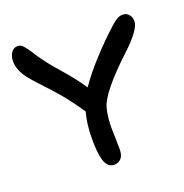

<svg xmlns="http://www.w3.org/2000/svg" viewBox="-123 -801 859 896"><g transform="rotate(-20 307.0 -353.5)"><path d="M295.9 -16.1Q278.3 -16.1 266.4 -26.9Q254.4 -37.6 248.3 -59.3Q242.2 -81.1 240 -106.4Q237.8 -131.8 237.8 -168Q237.8 -237.8 253.9 -295.9L252.9 -296.9Q209 -361.3 174.8 -401.9Q140.6 -442.4 107.7 -476.6Q74.7 -510.7 49.8 -542Q15.1 -587.9 15.1 -629.9Q15.1 -656.7 27.3 -673.8Q39.6 -690.9 58.1 -690.9Q67.4 -690.9 74.5 -687.5Q81.5 -684.1 91.3 -672.1Q101.1 -660.2 106.4 -652.1Q111.8 -644 127 -620.1Q155.8 -575.7 210.7 -513.7Q265.6 -451.7 300.8 -397.9Q338.4 -453.1 397.9 -517.8Q457.5 -582.5 511.2 -629.9Q529.8 -647 542.7 -654.1Q555.7 -661.1 569.8 -661.1Q587.9 -661.1 599.9 -647.9Q611.8 -634.8 611.8 -612.8Q611.8 -593.8 588.6 -561.8Q565.4 -529.8 527.8 -495.1Q368.7 -347.7 351.1 -276.9Q345.2 -253.9 342.8 -228Q340.3 -202.1 340.6 -183.1Q340.8 -164.1 341.8 -130.1Q342.8 -96.2 342.8 -75.2Q342.8 -44.9 329.1 -30.5Q315.4 -16.1 295.9 -16.1Z"/></g></svg>

Font: Shantell Sans Irregular
Style: Regular
Weight: 500
Designer: Stephen Nixon, Anya Danilova, Shantell Martin
Foundry: Arrow Type
Version: Version 1.006;[9816181b4]